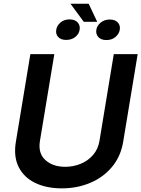

<svg xmlns="http://www.w3.org/2000/svg" viewBox="-20 -1025 777 1056"><path d="M605.8 -727.3H737.2L657.7 -246.4Q644.2 -164.1 595.7 -106.5Q547.2 -49 475.5 -19Q403.8 11 320 11Q235.4 11 173.5 -19Q111.5 -49 82.6 -106.5Q53.6 -164.1 67.5 -246.4L147 -727.3H278.8L199.6 -249.6Q188.6 -182.2 229.4 -144.9Q270.2 -107.6 338.8 -107.6Q384.6 -107.6 424.7 -124.5Q464.8 -141.3 492.2 -173.1Q519.5 -204.9 527 -249.6ZM289.4 -861.5Q293.3 -885.3 313.4 -901.8Q333.5 -918.3 361.9 -918.3Q392.4 -918.3 407.1 -901.8Q421.9 -885.3 418 -861.5Q414.1 -837.4 393.8 -821.4Q373.6 -805.4 343.7 -805.4Q314.6 -805.4 299.9 -821.7Q285.2 -838.1 289.4 -861.5ZM509.9 -861.5Q513.8 -884.9 534.3 -901.3Q554.7 -917.6 583.8 -917.6Q613.6 -917.6 628.2 -901.1Q642.8 -884.6 638.8 -861.5Q634.9 -838.4 615.2 -821.6Q595.5 -804.7 565 -804.7Q535.9 -804.7 521 -821Q506 -837.4 509.9 -861.5ZM467.7 -1004.6 514.6 -905.2H440.7L367.5 -1004.6Z"/></svg>

Font: Inter UI Semi Bold
Style: Italic
Weight: 600
Italic angle: -9.39999°
Designer: Rasmus Andersson
Foundry: rsms
Version: 3.2;8d6f07862